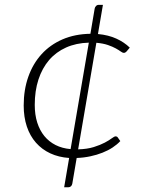

<svg xmlns="http://www.w3.org/2000/svg" viewBox="-20 -644 620 790"><path d="M264.5 6Q221.5 3 187 -13Q152.5 -29 128 -56.8Q103.5 -84.5 90.5 -123.2Q77.5 -162 77.5 -210Q77.5 -274.5 96.5 -328.2Q115.5 -382 151 -421Q186.5 -460 237.2 -482Q288 -504 352 -505L369.5 -608.5Q370.5 -614.5 375 -619.2Q379.5 -624 386 -624H403.5L383 -504Q426 -500 458.5 -485.2Q491 -470.5 514 -448L500.5 -432Q498 -429.5 495.5 -428Q493 -426.5 489 -426.5Q484.5 -426.5 477 -432Q469.5 -437.5 456.5 -444.8Q443.5 -452 424 -458.8Q404.5 -465.5 376.5 -468L301.5 -29.5Q339 -30.5 366 -39Q393 -47.5 411.2 -57.2Q429.5 -67 440 -75Q450.5 -83 456 -83Q461.5 -83 464.5 -78.5L475 -63.5Q462 -49.5 443.5 -37.2Q425 -25 401.8 -15.8Q378.5 -6.5 351.5 -0.8Q324.5 5 295.5 6L277.5 111.5Q276.5 118 272.2 122.2Q268 126.5 261.5 126.5H244ZM123 -212.5Q123 -172 133.2 -139.8Q143.5 -107.5 162.5 -84.2Q181.5 -61 208.8 -47.2Q236 -33.5 270.5 -30.5L345.5 -468.5Q293 -467 251.8 -448.5Q210.5 -430 182 -396.8Q153.5 -363.5 138.2 -316.8Q123 -270 123 -212.5Z"/></svg>

Font: Lato TR Light
Style: Italic
Weight: 300
Italic angle: -12°
Designer: Lukasz Dziedzic
Foundry: Lukasz Dziedzic
Version: Version 1.104 2013